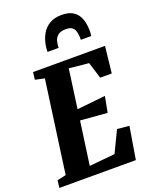

<svg xmlns="http://www.w3.org/2000/svg" viewBox="-185 -1115 951 1210"><g transform="rotate(-20 290.0 -510.0)"><path d="M-3 0 3 -49.5 62 -62.5 147.5 -680 85 -693.5 91 -743H573.5L554 -565H476.5L442.5 -675L310.5 -688L274.5 -427L465 -447L445 -340.5L265 -355L224.5 -65L396.5 -81.5L465.5 -224.5L546 -217L510 0ZM381.5 -1020Q426 -1020 452.8 -1005Q479.5 -990 493.2 -966Q507 -942 511.5 -915Q516 -888 516 -864.5Q516 -856 515.2 -847.2Q514.5 -838.5 513 -831H443.5Q443.5 -837 443.5 -842.5Q443.5 -848 443 -853.5Q442 -876 436 -892.5Q430 -909 416.2 -917.8Q402.5 -926.5 376.5 -926.5Q340.5 -926.5 323 -911.2Q305.5 -896 300 -873.8Q294.5 -851.5 294.5 -831H220Q220 -841.5 220.8 -851Q221.5 -860.5 223 -869.5Q230 -914 249.5 -948Q269 -982 302 -1001Q335 -1020 381.5 -1020Z"/></g></svg>

Font: Merriweather 24pt SemiCondensed Black
Style: Italic
Weight: 900
Width: 4
Italic angle: -7.8°
Designer: Eben Sorkin
Foundry: Eben Sorkin
Version: Version 2.101